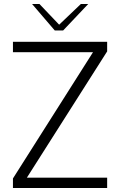

<svg xmlns="http://www.w3.org/2000/svg" viewBox="-20 -944 596 964"><path d="M45 -48 447 -682H45V-734H518V-686L115 -52H518V0H45ZM141 -924H178L277 -820L386 -924H423L297 -791H255Z"/></svg>

Font: Exo Light
Style: Regular
Weight: 300
Designer: Natanael Gama
Foundry: Natanael Gama
Version: Version 1.500; ttfautohint (v1.6)